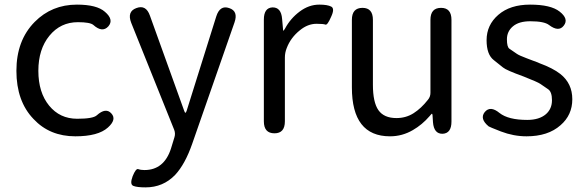

<svg xmlns="http://www.w3.org/2000/svg" viewBox="-20 -577 2533 831"><path d="M306 13Q195 13 125 -62Q51 -139 51 -270.5Q51 -402 130 -482Q204 -557 313 -557Q399 -557 434 -526Q474 -492 449 -463Q423 -434 384 -469Q370 -481 317 -481Q242 -481 194 -422.5Q146 -364 146 -270.5Q146 -177 192.5 -120Q239 -63 314 -63Q383 -63 399 -78Q438 -113 462 -86Q486 -60 447 -25Q405 13 306 13Z M610 234Q573 234 557 227.5Q541 221 554 186Q568 151 578.5 155Q589 159 605 159Q690 159 720 66Q728 42 735 17Q740 1 734 -15L548 -478Q529 -527 570 -542Q612 -558 629 -509L777 -98Q780 -89 782.5 -89Q785 -89 788 -98L916 -506Q932 -556 972 -542Q1012 -529 995 -480L812 45Q781 134 738 180Q686 234 610 234Z M1168 0Q1122 0 1122 -52V-492Q1122 -543 1159 -545Q1197 -546 1201 -495L1205 -450Q1205 -444 1206.5 -444Q1208 -444 1214 -454Q1237 -497 1277 -527Q1317 -557 1362 -557Q1397 -557 1413.5 -548.5Q1430 -540 1413 -504Q1397 -467 1388.5 -470.5Q1380 -474 1350 -474Q1312 -474 1278 -446Q1238 -414 1221 -369Q1213 -349 1213 -328V-52Q1213 0 1168 0Z M1668 13Q1503 13 1503 -199V-491Q1503 -543 1549 -543Q1594 -543 1594 -491V-210Q1594 -134 1618 -100Q1642 -66 1696 -66Q1737 -66 1770 -87Q1803 -108 1832 -145Q1843 -158 1843 -175V-491Q1843 -543 1889 -543Q1934 -543 1934 -491V-51Q1934 0 1896 2Q1858 3 1854 -48L1852 -79Q1851 -85 1849.5 -85Q1848 -85 1839 -74Q1807 -37 1767 -14Q1721 13 1668 13Z M2259 13Q2203 13 2148 -8Q2097 -28 2095 -30Q2055 -63 2078 -92Q2102 -121 2142 -88Q2180 -58 2262 -58Q2314 -58 2343 -83Q2369 -106 2369 -143Q2369 -180 2352 -191Q2330 -206 2318.5 -214Q2307 -222 2246 -246Q2171 -273 2157 -285Q2137 -301 2117 -317Q2086 -341 2086 -403Q2086 -469 2137 -513Q2188 -557 2274 -557Q2364 -557 2402 -527Q2443 -495 2420 -466Q2398 -437 2356 -469Q2335 -485 2275 -485Q2226 -485 2200 -463Q2174 -441 2174 -407Q2174 -373 2185 -366Q2207 -351 2217 -344Q2227 -337 2259 -325Q2284 -316 2288 -314Q2293 -313 2316 -303Q2373 -282 2405 -257Q2457 -216 2457 -147.5Q2457 -79 2406 -35Q2352 13 2259 13Z"/></svg>

Font: Resource Han Rounded JP
Style: Regular
Weight: 400
Designer: Cyano Hao (round all glyphs); Ryoko NISHIZUKA 西塚涼子 (kana, bopomofo & ideographs); Paul D. Hunt (Latin, Greek & Cyrillic)
Foundry: Cyano Hao
Version: 0.990